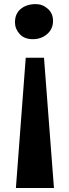

<svg xmlns="http://www.w3.org/2000/svg" viewBox="-20 -768 334 936"><path d="M57.5 148.5 105.5 -486.5H194.5L243 148.5ZM154.5 -748Q187 -748 212.8 -725.5Q238.5 -703 238.5 -666.5Q238.5 -626.5 209.8 -601.8Q181 -577 140 -577Q98.5 -577 75.8 -602.2Q53 -627.5 53 -659Q53 -701.5 81.5 -724.8Q110 -748 154.5 -748Z"/></svg>

Font: Merriweather 36pt Black
Style: Regular
Weight: 900
Version: Version 2.100